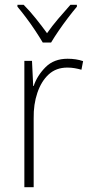

<svg xmlns="http://www.w3.org/2000/svg" viewBox="-20 -784 382 804"><path d="M263 -538Q299 -538 328 -528L321 -492Q307 -496 292.5 -498.5Q278 -501 262 -501Q215 -501 184 -472.5Q153 -444 136.5 -395.5Q120 -347 121 -288V0H82V-529H114L119 -424H121Q136 -468 171 -503Q206 -538 263 -538ZM159 -606Q146 -628 127.5 -656Q109 -684 89 -710.5Q69 -737 53 -756V-764H79Q104 -739 130 -706.5Q156 -674 177 -645Q198 -675 223.5 -705Q249 -735 275 -764H302V-756Q285 -736 264.5 -709Q244 -682 225.5 -655Q207 -628 194 -606Z"/></svg>

Font: Noto Sans Arabic UI SmCn XLt
Style: Regular
Weight: 200
Width: 4
Designer: Monotype Design Team, Nadine Chahine and Nizar Qandah
Foundry: Monotype Imaging Inc.
Version: Version 2.010; ttfautohint (v1.8.4.7-5d5b)